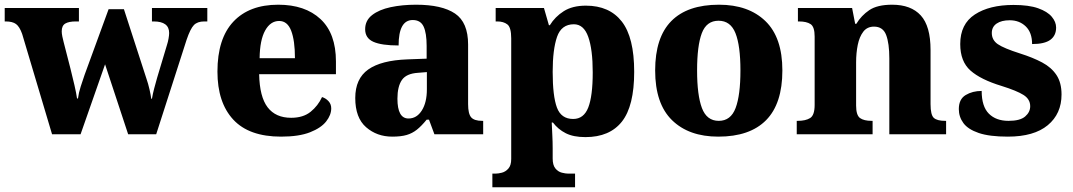

<svg xmlns="http://www.w3.org/2000/svg" viewBox="-25 -570 4553 815"><path d="M69 -426Q58 -457 43 -468Q28 -479 -1 -479H-5V-536H310V-479H297Q267 -479 252 -470Q237 -461 237 -437Q237 -428 239.5 -415.5Q242 -403 245 -392L274 -279Q283 -243 291 -208.5Q299 -174 302 -152H306Q309 -176 317.5 -202.5Q326 -229 334 -252L436 -531H501L597 -235Q604 -215 609.5 -191Q615 -167 617 -151H620Q624 -174 629.5 -194.5Q635 -215 642 -240L684 -380Q688 -392 690.5 -406.5Q693 -421 693 -430Q693 -479 627 -479H620V-536H855V-479H842Q813 -479 798 -463.5Q783 -448 767 -401L638 0H519L421 -297L317 0H196Z M1168 10Q1032 10 965 -62.5Q898 -135 898 -266Q898 -406 965.5 -478Q1033 -550 1156 -550Q1270 -550 1335.5 -489Q1401 -428 1401 -309V-255H1075Q1077 -159 1111 -114.5Q1145 -70 1211 -70Q1262 -70 1293.5 -95.5Q1325 -121 1342 -158Q1358 -153 1369.5 -140.5Q1381 -128 1381 -110Q1381 -82 1359.5 -54.5Q1338 -27 1291 -8.5Q1244 10 1168 10ZM1227 -323Q1227 -398 1211 -439.5Q1195 -481 1160 -481Q1123 -481 1100.5 -440.5Q1078 -400 1077 -323Z M1640 10Q1575 10 1529 -30Q1483 -70 1483 -154Q1483 -236 1538 -275Q1593 -314 1705 -318L1786 -321V-375Q1786 -430 1773 -457.5Q1760 -485 1727 -485Q1667 -485 1667 -377Q1595 -377 1560 -392.5Q1525 -408 1525 -446Q1525 -483 1554.5 -506Q1584 -529 1633 -539.5Q1682 -550 1741 -550Q1851 -550 1906.5 -512.5Q1962 -475 1962 -381V-128Q1962 -87 1975 -72Q1988 -57 2022 -57H2026V0H1819L1796 -62H1786Q1764 -35 1744.5 -19.5Q1725 -4 1701 3Q1677 10 1640 10ZM1709 -67Q1744 -67 1765.5 -101Q1787 -135 1787 -191V-264L1750 -261Q1700 -258 1681 -230.5Q1662 -203 1662 -151Q1662 -67 1709 -67Z M2065 225V167H2078Q2090 167 2105.5 163Q2121 159 2133 145.5Q2145 132 2145 105V-407Q2145 -454 2128.5 -466.5Q2112 -479 2086 -479H2079V-536H2284L2305 -463H2309Q2331 -499 2368 -522.5Q2405 -546 2462 -546Q2562 -546 2614.5 -478.5Q2667 -411 2667 -265Q2667 -120 2615 -54Q2563 12 2460 12Q2409 12 2376.5 -4.5Q2344 -21 2322 -50H2317Q2318 -24 2319.5 4Q2321 32 2321 60V103Q2321 131 2332.5 145Q2344 159 2360 163Q2376 167 2387 167H2416V225ZM2408 -65Q2453 -65 2472 -113.5Q2491 -162 2491 -263Q2491 -360 2472 -413.5Q2453 -467 2411 -467Q2358 -467 2339.5 -413.5Q2321 -360 2321 -265Q2321 -162 2339 -113.5Q2357 -65 2408 -65Z M3024 10Q2899 10 2827.5 -60Q2756 -130 2756 -271Q2756 -411 2824.5 -480.5Q2893 -550 3027 -550Q3152 -550 3224 -480.5Q3296 -411 3296 -271Q3296 -130 3227 -60Q3158 10 3024 10ZM3026 -57Q3077 -57 3097.5 -111.5Q3118 -166 3118 -271Q3118 -376 3097 -429Q3076 -482 3025 -482Q2974 -482 2954 -429Q2934 -376 2934 -271Q2934 -166 2954.5 -111.5Q2975 -57 3026 -57Z M3357 0V-57H3361Q3395 -57 3414 -69Q3433 -81 3433 -125V-415Q3433 -456 3416 -467.5Q3399 -479 3366 -479H3362V-536H3592L3605 -469H3610Q3631 -504 3665 -527Q3699 -550 3762 -550Q3842 -550 3883.5 -504.5Q3925 -459 3925 -358V-128Q3925 -82 3939 -69.5Q3953 -57 3987 -57H3991V0H3750V-322Q3750 -386 3736.5 -421.5Q3723 -457 3685 -457Q3656 -457 3639.5 -435.5Q3623 -414 3616 -379.5Q3609 -345 3609 -305V-122Q3609 -81 3625.5 -69Q3642 -57 3675 -57H3679V0Z M4253 10Q4175 10 4129.5 -5.5Q4084 -21 4064.5 -47.5Q4045 -74 4045 -107Q4045 -149 4074 -166.5Q4103 -184 4142 -184Q4142 -118 4172.5 -87.5Q4203 -57 4256 -57Q4305 -57 4326.5 -75.5Q4348 -94 4348 -119Q4348 -149 4319.5 -167Q4291 -185 4227 -205Q4138 -232 4094.5 -270.5Q4051 -309 4051 -383Q4051 -468 4113 -508.5Q4175 -549 4277 -549Q4342 -549 4381.5 -535Q4421 -521 4439.5 -499Q4458 -477 4458 -453Q4458 -419 4433.5 -401Q4409 -383 4356 -383Q4356 -432 4329 -458Q4302 -484 4261 -484Q4226 -484 4205.5 -470Q4185 -456 4185 -430Q4185 -400 4210.5 -382.5Q4236 -365 4305 -343Q4359 -326 4398.5 -305Q4438 -284 4459.5 -251.5Q4481 -219 4481 -169Q4481 -87 4422.5 -38.5Q4364 10 4253 10Z"/></svg>

Font: Noto Serif Telugu ExtraBold
Style: Regular
Weight: 800
Designer: Jelle Bosma - Monotype Design Team
Foundry: Monotype Imaging Inc.
Version: Version 2.005; ttfautohint (v1.8.4.7-5d5b)